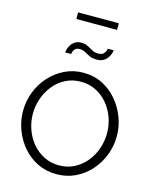

<svg xmlns="http://www.w3.org/2000/svg" viewBox="-155 -1208 1062 1316"><g transform="rotate(15 375.5 -550.0)"><path d="M375 5Q300 5 239 -25Q178 -55 134 -106.5Q90 -158 66 -222.5Q42 -287 42 -355Q42 -426 67 -490.5Q92 -555 137.5 -605.5Q183 -656 244 -685.5Q305 -715 376 -715Q451 -715 512 -684Q573 -653 616.5 -601Q660 -549 684 -485Q708 -421 708 -354Q708 -283 683 -218.5Q658 -154 613 -103.5Q568 -53 507 -24Q446 5 375 5ZM112 -355Q112 -297 131 -243.5Q150 -190 185 -148.5Q220 -107 268.5 -82.5Q317 -58 375 -58Q436 -58 484.5 -83.5Q533 -109 567.5 -151.5Q602 -194 620 -247Q638 -300 638 -355Q638 -413 619 -466Q600 -519 564.5 -561Q529 -603 481 -627Q433 -651 375 -651Q315 -651 266.5 -626Q218 -601 183.5 -558.5Q149 -516 130.5 -463Q112 -410 112 -355ZM437 -825Q407 -825 386 -835Q365 -845 348 -855Q331 -865 309 -865Q287 -865 276.5 -854.5Q266 -844 262.5 -832Q259 -820 259 -817H217Q217 -822 220.5 -837Q224 -852 234 -868.5Q244 -885 261.5 -897.5Q279 -910 308 -910Q336 -910 355.5 -899.5Q375 -889 393.5 -878.5Q412 -868 436 -868Q462 -868 474 -879.5Q486 -891 489.5 -903Q493 -915 493 -917H535Q535 -912 531 -897.5Q527 -883 516.5 -866Q506 -849 486.5 -837Q467 -825 437 -825ZM232 -1058V-1105H521V-1058Z"/></g></svg>

Font: Raleway Thin
Style: Regular
Weight: 400
Version: Version 4.026